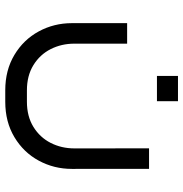

<svg xmlns="http://www.w3.org/2000/svg" viewBox="-3 -446 700 734"><g transform="rotate(90 347.0 -79.0)"><path d="M369 250.9Q445.9 250.9 504.2 216Q562.6 181.1 594.1 122.9Q625.7 64.7 625.7 -3.8L625.5 -298.8H547.1L547.3 -13.1Q547.3 35.8 526.4 77.1Q505.4 118.4 465 143.3Q424.6 168.1 369 168.1H325.2Q269.4 168.1 229 143.3Q188.6 118.4 167.7 77.1Q146.9 35.8 146.9 -13.1V-215H68.5V-3.8Q68.5 64.7 100.1 122.9Q131.6 181.1 190 216Q248.3 250.9 325.2 250.9ZM366.8 -329Q366.8 -353.3 366.8 -369.4Q366.8 -385.5 366.8 -409.4Q344.3 -409.4 330.3 -409.4Q316.2 -409.4 301.1 -409.4Q289.1 -409.4 270.3 -409.4Q270.3 -385.5 270.3 -369.4Q270.3 -353.3 270.3 -329Q270.3 -329 288.2 -329Q306.1 -329 335.5 -329Q335.5 -329 366.8 -329Z"/></g></svg>

Font: Arad-FD-VF Thin
Style: Regular
Weight: 100
Designer: Mohammad Darvishi
Version: Version 1.010;September 21, 2024;FontCreator 15.0.0.2992 64-